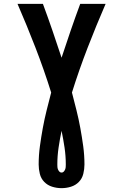

<svg xmlns="http://www.w3.org/2000/svg" viewBox="-20 -755 640 998"><path d="M300 223Q275 223 251 215.5Q227 208 210 190.5Q193 173 187 148.5Q181 124 181 100Q181 52 187.5 4.5Q194 -43 202.5 -89.5Q211 -136 222.5 -182Q234 -228 246 -274Q209 -392 164.5 -507Q120 -622 71 -735H203Q229 -665 253 -595Q277 -525 300 -455Q323 -525 347 -595Q371 -665 397 -735H529Q480 -622 435.5 -507Q391 -392 354 -274Q366 -228 377.5 -182Q389 -136 397.5 -89.5Q406 -43 412.5 4.5Q419 52 419 100Q419 124 413 148.5Q407 173 390 190.5Q373 208 349 215.5Q325 223 300 223ZM300 142Q307 142 311.5 137Q316 132 318.5 126Q321 120 321.5 113.5Q322 107 322 100Q322 56 315.5 12Q309 -32 300 -75Q291 -32 284.5 12Q278 56 278 100Q278 107 278.5 113.5Q279 120 281.5 126Q284 132 288.5 137Q293 142 300 142Z"/></svg>

Font: Iosevka Extrabold Extended
Style: Regular
Weight: 800
Width: 7
Monospace: yes
Designer: Belleve Invis
Foundry: Belleve Invis
Version: Version 32.5.0; ttfautohint (v1.8.4)